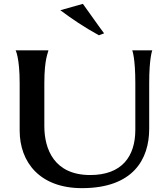

<svg xmlns="http://www.w3.org/2000/svg" viewBox="-20 -961 871 996"><path d="M82 -530V-284C82 -119 187 15 405 15C670 15 754 -134 754 -293V-530C754 -662 770 -700 770 -700H666C666 -700 682 -662 682 -530V-288C682 -149 612 -53 448 -53C262 -53 210 -186 210 -307V-530C210 -660 231 -689 231 -700H61C61 -700 82 -662 82 -530ZM493 -778 520 -788C483 -837 446 -892 410 -941L293 -908C353 -863 415 -821 493 -778Z"/></svg>

Font: Coconat Demi
Style: Regular
Weight: 400
Designer: Sara Lavazza
Foundry: Collletttivo
Version: Version 1.000;Glyphs 3.2 (3217)